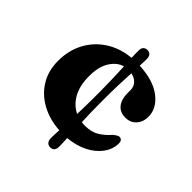

<svg xmlns="http://www.w3.org/2000/svg" viewBox="-175 -682 891 891"><g transform="rotate(45 270.5 -236.5)"><path d="M307 -242Q307 -202 307.8 -167.8Q308.5 -133.5 310 -104Q320.5 -102.5 332 -102.5Q374 -102.5 402.2 -120Q430.5 -137.5 453.5 -164.5Q473.5 -180.5 482.5 -180Q502 -178.5 501.5 -153.5Q500 -115.5 476.2 -83.5Q452.5 -51.5 410.8 -30.2Q369 -9 314 -4Q315 12 315.5 25.5Q316 39 316 50Q316 82.5 288 82.5Q276.5 82.5 268.5 74.2Q260.5 66 260.5 48.5Q260.5 38 261 25Q261.5 12 262.5 -3.5Q194.5 -8 142.2 -36.8Q90 -65.5 60.2 -114.2Q30.5 -163 30.5 -228Q30.5 -295 58.8 -349Q87 -403 139 -437.2Q191 -471.5 262 -478.5Q261.5 -492 261.2 -503.5Q261 -515 261 -524.5Q261 -556.5 290 -556.5Q301 -556.5 308.5 -548.5Q316 -540.5 316 -523Q316 -514 315.5 -503.2Q315 -492.5 314.5 -479.5Q406.5 -475.5 458.8 -435.5Q511 -395.5 511 -340.5Q511 -306.5 491 -284Q471 -261.5 437.5 -261.5Q402 -261.5 383.2 -285.5Q364.5 -309.5 364.5 -348.5V-369Q364.5 -391.5 350.5 -406.8Q336.5 -422 312 -427Q310 -391.5 308.5 -345.5Q307 -299.5 307 -242ZM182.5 -279Q182.5 -216 205.8 -175Q229 -134 267.5 -116Q268.5 -143.5 269 -174.8Q269.5 -206 269.5 -242Q269.5 -299 268 -344.5Q266.5 -390 265 -425.5Q229.5 -415.5 206 -378.2Q182.5 -341 182.5 -279Z"/></g></svg>

Font: Fraunces 9pt Soft
Style: Bold
Weight: 700
Version: Version 1.000;[b76b70a41]